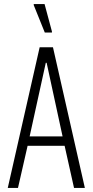

<svg xmlns="http://www.w3.org/2000/svg" viewBox="-20 -919 453 939"><path d="M18 0 174 -688H239L395 0H342L296 -206H115L68 0ZM125 -252H286L208 -612H204ZM199 -760 145 -894V-899H198L234 -765V-760Z"/></svg>

Font: Saira ExtraCondensed Light
Style: Regular
Weight: 300
Width: 2
Designer: Hector Gatti with collaboration of the Omnibus-Type team
Foundry: Omnibus-Type
Version: Version 1.101